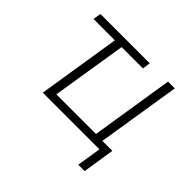

<svg xmlns="http://www.w3.org/2000/svg" viewBox="-149 -670 980 980"><g transform="rotate(45 341.0 -180.0)"><path d="M525 132 546 0H137L208 -449H54L61 -492H417L411 -449H257L192 -43H478L549 -492H598L526 -41H598L571 132Z"/></g></svg>

Font: Nunito Sans 7pt SemiCondensed ExtraLight
Style: Italic
Weight: 250
Width: 4
Italic angle: -9°
Designer: Vernon Adams
Foundry: Vernon Adams
Version: Version 3.101;gftools[0.9.27]